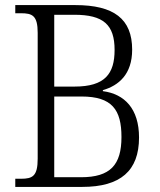

<svg xmlns="http://www.w3.org/2000/svg" viewBox="-20 -734 630 754"><path d="M40 0H303C453 0 526 -63 526 -194C526 -307 469 -365 384 -376V-380C446 -398 499 -442 499 -539C499 -660 427 -714 276 -714H40V-682H62C107 -682 128 -673 128 -605V-111C128 -42 108 -32 62 -32H40ZM273 -394H193V-676H272C386 -676 430 -637 430 -538C430 -444 392 -394 273 -394ZM298 -38H193V-355H300C420 -355 457 -303 457 -196C457 -86 413 -38 298 -38Z"/></svg>

Font: Noto Serif Khmer SemiCondensed Light
Style: Regular
Weight: 300
Width: 4
Designer: Danh Hong and the Monotype Design Team
Foundry: Monotype Imaging Inc.
Version: Version 2.004